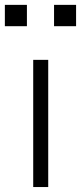

<svg xmlns="http://www.w3.org/2000/svg" viewBox="-45 -754 327 774"><path d="M-25.4 -648.4V-734.4H63.5V-648.4ZM172.9 -648.4V-734.4H261.7V-648.4ZM88.9 0V-512.7H149.4V0Z"/></svg>

Font: Gothic A1 Light
Style: Regular
Weight: 300
Version: Version 2.50